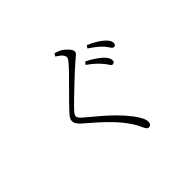

<svg xmlns="http://www.w3.org/2000/svg" viewBox="-181 -1041 1361 1361"><g transform="rotate(-45 500.0 -360.5)"><path d="M742.2 -435.1Q731.4 -435.1 721.9 -451.7Q712.4 -468.3 695.8 -486.8Q679.7 -505.9 657 -526.6Q634.3 -547.4 603 -568.8L618.2 -587.9Q654.8 -570.8 681.2 -552.5Q707.5 -534.2 725.1 -519Q762.2 -484.9 762.2 -458Q762.2 -435.1 742.2 -435.1ZM835 -516.1Q823.7 -516.1 814.2 -531.7Q804.7 -547.4 788.1 -566.9Q770 -586.4 748.3 -603.8Q726.6 -621.1 694.8 -642.1L709 -662.1Q783.7 -628.4 815.9 -599.1Q855 -567.4 855 -537.1Q855 -516.1 835 -516.1ZM548.8 -702.1Q548.8 -713.4 538.1 -727.3Q527.3 -741.2 493.2 -763.2L505.9 -783.2Q521 -778.3 533.2 -773.9Q545.4 -769.5 558.1 -762.2Q577.6 -750 597.4 -728Q617.2 -706.1 617.2 -690.9Q617.2 -679.2 607.7 -669.9Q598.1 -660.6 575.2 -642.1Q550.8 -621.1 515.6 -588.9Q480.5 -556.6 443.8 -521.7Q407.2 -486.8 376.7 -457.3Q346.2 -427.7 331.1 -412.1Q308.6 -388.7 302.2 -378.4Q295.9 -368.2 295.9 -359.9Q295.9 -343.3 329.1 -315.9Q381.8 -272 426.3 -233.9Q470.7 -195.8 509.3 -157Q547.9 -118.2 584 -71.8Q602.5 -47.9 618.2 -19.5Q633.8 8.8 633.8 28.8Q633.8 46.9 626.7 54.4Q619.6 62 608.9 62Q600.1 62 593.5 56.2Q586.9 50.3 583 42Q575.7 27.8 566.4 7.3Q557.1 -13.2 536.1 -43.9Q498.5 -100.1 441.9 -157Q385.3 -213.9 293 -292Q273.4 -308.6 263.2 -324.2Q252.9 -339.8 252.9 -356.9Q252.9 -369.1 260.3 -381.8Q267.6 -394.5 277.8 -404.8Q296.4 -426.3 329.8 -460.4Q363.3 -494.6 401.4 -532.7Q439.5 -570.8 473.1 -605Q506.8 -639.2 524.9 -661.1Q538.6 -676.8 543.7 -685.3Q548.8 -693.8 548.8 -702.1Z"/></g></svg>

Font: Source Han Serif CN ExtraLight
Style: Regular
Weight: 250
Designer: Ryoko NISHIZUKA  (kana & ideographs); Frank Grießhammer (Latin, Greek & Cyrillic); Wenlong ZHANG  (bopomofo); Sandoll Co
Foundry: Adobe Systems Incorporated
Version: Version 1.001;PS 1.001;hotconv 16.6.54;makeotf.lib2.5.65590